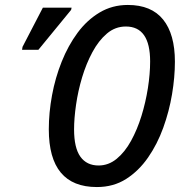

<svg xmlns="http://www.w3.org/2000/svg" viewBox="-20 -745 744 775"><path d="M371 10Q177 10 177 -223Q177 -290 190 -360.5Q203 -431 229 -496Q255 -561 293 -612.5Q331 -664 382 -694.5Q433 -725 496 -725Q591 -725 638.5 -666Q686 -607 686 -496Q686 -434 674.5 -365Q663 -296 639 -229.5Q615 -163 577.5 -109Q540 -55 489 -22.5Q438 10 371 10ZM378 -77Q418 -77 451 -104Q484 -131 509 -176.5Q534 -222 551 -277Q568 -332 577 -389.5Q586 -447 586 -497Q586 -638 488 -638Q445 -638 411.5 -609.5Q378 -581 353 -534.5Q328 -488 311.5 -433Q295 -378 287 -322.5Q279 -267 279 -223Q279 -148 304.5 -112.5Q330 -77 378 -77ZM69 -544 71 -556 153 -714H269L267 -705L135 -544Z"/></svg>

Font: Noto Sans Condensed Medium
Style: Italic
Weight: 500
Width: 3
Italic angle: -12°
Designer: Monotype Design Team
Foundry: Monotype Imaging Inc.
Version: Version 2.013; ttfautohint (v1.8.4.7-5d5b)